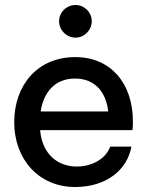

<svg xmlns="http://www.w3.org/2000/svg" viewBox="-20 -740 589 770"><path d="M283 -589C318 -589 348 -619 348 -655C348 -691 318 -720 283 -720C247 -720 217 -691 217 -655C217 -619 247 -589 283 -589ZM513 -253C513 -406 424 -511 282 -511C129 -511 37 -397 37 -250C37 -102 135 10 281 10C409 10 491 -61 507 -152H422C402 -97 340 -72 289 -72C210 -72 149 -123 141 -218H511C513 -230 513 -242 513 -253ZM281 -425C359 -425 405 -373 414 -293H143C155 -371 201 -425 281 -425Z"/></svg>

Font: Oakes Medium
Style: Regular
Weight: 500
Designer: Samuel Oakes
Foundry: Samuel Oakes
Version: Version 1.003;PS 001.003;hotconv 1.0.88;makeotf.lib2.5.64775